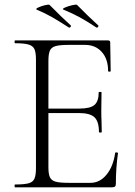

<svg xmlns="http://www.w3.org/2000/svg" viewBox="-20 -797 573 817"><path d="M44 -12Q83 -12 101.5 -17Q120 -22 126.5 -36.5Q133 -51 133 -81V-544Q133 -574 126.5 -588Q120 -602 101.5 -607.5Q83 -613 44 -613Q42 -613 42 -619Q42 -625 44 -625H440Q449 -625 449 -616L451 -495Q451 -492 445.5 -492Q440 -492 440 -495Q440 -546 413 -576Q386 -606 342 -606H273Q235 -606 217 -601Q199 -596 192.5 -582Q186 -568 186 -538V-85Q186 -56 192.5 -42.5Q199 -29 216.5 -24Q234 -19 273 -19H365Q405 -19 433.5 -54Q462 -89 470 -146Q470 -149 476 -148.5Q482 -148 482 -145Q473 -82 473 -15Q473 -7 469.5 -3.5Q466 0 457 0H44Q42 0 42 -6Q42 -12 44 -12ZM315 -316H161V-335H318Q364 -335 382 -350.5Q400 -366 400 -404Q400 -406 406 -406Q412 -406 412 -404L411 -325Q411 -296 412 -282L413 -235Q413 -233 407 -233Q401 -233 401 -235Q401 -280 382 -298Q363 -316 315 -316ZM250 -756Q243 -759 256.5 -765Q270 -771 287.5 -775Q305 -779 308 -776Q357 -726 398 -689L399 -687Q399 -684 396 -681Q393 -678 390 -680Q351 -706 320 -723Q289 -740 250 -756ZM136 -756Q130 -759 142.5 -765Q155 -771 171.5 -775Q188 -779 191 -776Q240 -726 281 -689L282 -687Q282 -684 279 -681Q276 -678 273 -680Q231 -707 201.5 -724Q172 -741 136 -756Z"/></svg>

Font: Cormorant SC Light
Style: Regular
Weight: 300
Designer: Christian Thalmann (Catharsis Fonts)
Foundry: Catharsis Fonts
Version: Version 4.000